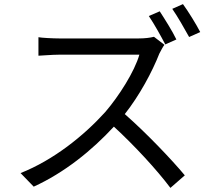

<svg xmlns="http://www.w3.org/2000/svg" viewBox="-20 -869 1040 934"><path d="M870 -849 818 -826C845 -787 876 -732 900 -689L954 -713C935 -750 897 -812 870 -849ZM784 -653 838 -677C819 -717 781 -777 757 -814L704 -791C731 -751 763 -693 784 -653ZM780 -651 729 -690C709 -685 684 -682 654 -682H268C238 -682 181 -685 167 -688V-598C178 -598 233 -603 268 -603H658C634 -520 559 -402 492 -324C387 -208 241 -91 80 -27L144 39C293 -29 426 -136 534 -253C635 -160 742 -44 809 45L879 -16C815 -93 691 -223 587 -314C659 -405 721 -521 755 -608C762 -621 773 -643 780 -651Z"/></svg>

Font: Spoqa Han Sans Neo
Style: Regular
Weight: 400
Designer: [Spoqa Han Sans Neo] Dong-huui Kim ___ Younghwa Kang ___ Yujin Lee ___ [Noto Sans] Ryoko NISHIZUKA ____ (kana & ideograp
Foundry: Spoqa (http://www.spoqa-han-sans.com)
Version: Version 1.100;hotconv 1.0.109;makeotfexe 2.5.65596